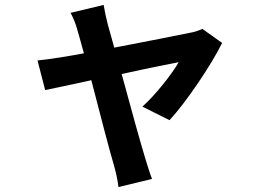

<svg xmlns="http://www.w3.org/2000/svg" viewBox="-20 -655 1040 778"><path d="M557 -223 667 -168C736 -243 837 -393 880 -481L800 -538C785 -531 768 -525 749 -522C710 -514 570 -486 443 -462L416 -559C409 -586 404 -611 400 -635L266 -603C277 -582 287 -559 294 -532C301 -509 309 -478 320 -439C256 -427 196 -417 132 -410L163 -290C194 -297 266 -311 350 -330C385 -194 426 -37 442 16C450 44 457 76 460 103L596 70C588 51 574 4 569 -12C553 -63 510 -218 473 -355C580 -379 680 -398 704 -403C677 -355 608 -268 557 -223Z"/></svg>

Font: Spoqa Han Sans Neo Bold
Style: Bold
Weight: 700
Designer: [Spoqa Han Sans Neo] Dong-huui Kim  Younghwa Kang  Yujin Lee  [Noto Sans] Ryoko NISHIZUKA  (kana & ideographs); Paul D. 
Foundry: Spoqa (http://www.spoqa-han-sans.com)
Version: Version 1.100;hotconv 1.0.109;makeotfexe 2.5.65596